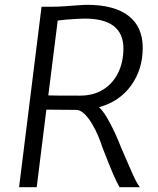

<svg xmlns="http://www.w3.org/2000/svg" viewBox="-20 -775 653 795"><path d="M59 0 152 -747H189Q216.5 -747 246.5 -749Q276.5 -751 302 -753Q327.5 -755 341 -755Q453 -755 512 -709.5Q571 -664 571 -577Q571 -488 523 -421.2Q475 -354.5 390 -331Q404.5 -318.5 421.8 -289.8Q439 -261 454.8 -227Q470.5 -193 481 -165Q508 -103 526.5 -60.5Q545 -18 559 0H475Q466 -14.5 450 -50.8Q434 -87 404 -165Q398 -184.5 387 -210.8Q376 -237 361.2 -262Q346.5 -287 329.5 -303.5Q312.5 -320 295 -320L172 -321L132 0ZM311 -379Q368 -379 408.2 -404.8Q448.5 -430.5 469.8 -474.8Q491 -519 491 -574Q491 -698 331 -698Q319 -698 297.8 -696.8Q276.5 -695.5 254.5 -693.8Q232.5 -692 219 -690L180 -380Q191.5 -379.5 221 -379.2Q250.5 -379 311 -379Z"/></svg>

Font: Merriweather Sans Light
Style: Italic
Weight: 300
Italic angle: -7.5°
Designer: Eben Sorkin
Foundry: Eben Sorkin
Version: Version 2.001; ttfautohint (v1.8.3)